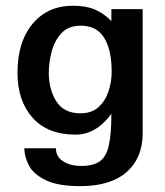

<svg xmlns="http://www.w3.org/2000/svg" viewBox="-20 -466 568 659"><path d="M255.9 172.9Q178.7 172.9 136.7 152.3Q94.7 131.8 79.1 101.6Q63.5 71.3 63.5 43H171.9Q171.9 71.3 196.3 87.4Q220.7 103.5 259.8 103.5Q299.8 103.5 322.3 87.9Q344.7 72.3 353.5 33.2Q362.3 -5.9 362.3 -75.2Q309.6 -3.9 239.3 -3.9Q143.6 -3.9 91.8 -62Q40 -120.1 40 -215.8Q40 -322.3 91.8 -384.3Q143.6 -446.3 230.5 -446.3Q275.4 -446.3 306.2 -433.1Q336.9 -419.9 362.3 -393.6V-434.6H469.7V-8.8Q469.7 76.2 414.6 124.5Q359.4 172.9 255.9 172.9ZM255.9 -77.1Q294.9 -77.1 318.4 -98.6Q341.8 -120.1 352.5 -152.8Q363.3 -185.5 363.3 -218.8Q363.3 -294.9 337.4 -336.4Q311.5 -377.9 257.8 -377.9Q214.8 -377.9 190.9 -352.1Q167 -326.2 157.2 -288.6Q147.5 -251 147.5 -215.8Q147.5 -159.2 173.3 -118.2Q199.2 -77.1 255.9 -77.1Z"/></svg>

Font: Padauk
Style: Bold
Weight: 700
Designer: Debbi Hosken, Becca Hirsbrunner Spalinger
Foundry: SIL International
Version: Version 5.003